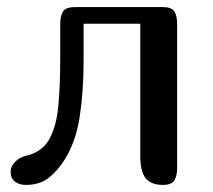

<svg xmlns="http://www.w3.org/2000/svg" viewBox="-20 -522 600 542"><path d="M480 -47Q480 -25 472 -12.5Q464 0 440 0Q407 0 391.5 -18.5Q376 -37 376 -82V-455H216V-350Q216 -265 205 -192.5Q194 -120 161 -69Q141 -38 116 -19Q91 0 53 0Q35 0 22.5 -9Q10 -18 10 -39Q10 -52 22.5 -65Q35 -78 53 -82Q100 -93 120 -130.5Q140 -168 145 -226.5Q150 -285 150 -356V-455Q150 -476 157.5 -489Q165 -502 192 -502H440Q464 -502 472 -490Q480 -478 480 -455Z"/></svg>

Font: Marmelad
Style: Regular
Weight: 400
Designer: Manvel Shmavonyan
Foundry: Cyreal
Version: Version 1.110; ttfautohint (v1.8.4.7-5d5b)